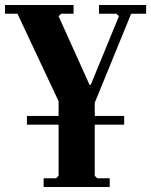

<svg xmlns="http://www.w3.org/2000/svg" viewBox="-35 -500 606 770"><path d="M362 -480H551V-445H491L345 -88V205L355 215H405V250H140V215H190L200 205V-94L35 -445H-15V-480H260V-445H210L200 -435L324 -160H329L442 -435L432 -445H362ZM73 -35H463V0H73Z"/></svg>

Font: Brygada 1918
Style: Bold
Weight: 700
Designer: Mateusz Machalski | Borys Kosmynka | Przemek Hoffer
Foundry: NIEPODLEGLA 2018
Version: Version 3.006